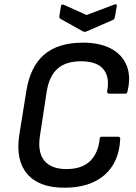

<svg xmlns="http://www.w3.org/2000/svg" viewBox="-20 -865 636 896"><path d="M280 11Q161 11 106.5 -54Q52 -119 70 -235L103 -441Q121 -554 186 -610Q251 -666 367 -666Q444 -666 496.5 -639Q549 -612 570.5 -560.5Q592 -509 575 -439Q574 -428 564 -428H489Q479 -428 480 -439Q493 -505 462.5 -542Q432 -579 358 -579Q288 -579 249 -545Q210 -511 198 -438L167 -235Q154 -157 186 -116.5Q218 -76 290 -76Q361 -76 399.5 -112.5Q438 -149 445 -216Q445 -227 455 -227H531Q542 -227 541 -216Q536 -108 468 -48.5Q400 11 280 11ZM514 -844Q519 -846 522.5 -844.5Q526 -843 525 -837L516 -785Q514 -775 507 -772L383 -718Q376 -715 368 -718L264 -776Q256 -780 257 -789L264 -835Q266 -847 277 -843L384 -795Z"/></svg>

Font: Sofia Sans Semi Condensed SemiBold
Style: Italic
Weight: 600
Italic angle: -9°
Version: Version 4.100